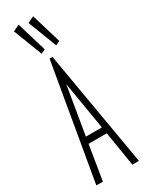

<svg xmlns="http://www.w3.org/2000/svg" viewBox="-223 -881 695 914"><g transform="rotate(-30 125.0 -424.0)"><path d="M206 0 175 -190H75L44 0H8L117 -634H133L242 0ZM125 -489 81 -226H169ZM96 -673 35 -831 70 -848 119 -684ZM176 -673 115 -831 150 -848 199 -684Z"/></g></svg>

Font: Inconsolata UltraCondensed Light
Style: Regular
Weight: 300
Width: 1
Monospace: yes
Designer: Raph Levien, Cyreal, Brenton Simpson
Foundry: Raph Levien, Cyreal, Google
Version: Version 3.001; ttfautohint (v1.8.2.53-6de2)